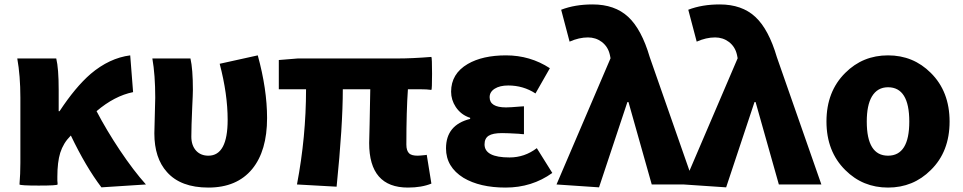

<svg xmlns="http://www.w3.org/2000/svg" viewBox="-20 -833 4347 867"><path d="M438 13Q368 -79 300 -221L298 -219Q266 -187 252 -143Q239 -101 239 -35V-17Q239 -13 240 -6Q240 -2 240 0Q239 5 155 5Q71 5 68 0Q72 -48 72 -98V-196V-392Q72 -491 58 -569H234Q245 -524 245 -427V-331H249Q320 -439 389 -499Q474 -571 568 -583L581 -417Q497 -400 416 -331Q461 -245 521 -155Q584 -61 639 0Z M921 14Q796 14 734 -56Q677 -119 677 -231Q677 -258 679 -311.5Q681 -365 681 -392Q681 -495 668 -569H840Q851 -521 851 -427Q851 -408 848 -349Q844 -259 844 -216Q844 -176 866 -152Q887 -130 921 -130Q1008 -130 1008 -292Q1008 -408 972 -545L1058 -564L1144 -583Q1186 -430 1186 -300Q1186 -152 1119 -70Q1050 14 921 14Z M1822 14Q1647 14 1647 -187Q1647 -201 1649 -270Q1651 -378 1652 -430H1528Q1528 -266 1500 10L1321 0Q1362 -215 1362 -430H1239V-562L1325 -569H1626H1777Q1841 -569 1928 -576Q1931 -571 1931 -500Q1931 -429 1928 -427Q1909 -430 1875 -430H1822Q1815 -333 1815 -180Q1815 -152 1828 -140Q1839 -130 1866 -130Q1875 -130 1903 -133Q1906 -134 1907 -134L1928 -4Q1884 14 1822 14Z M2263 14Q2147 14 2073 -30Q1994 -79 1994 -163Q1994 -269 2103 -296V-301Q2062 -314 2038 -350Q2017 -382 2017 -419Q2017 -500 2092 -544Q2159 -583 2265 -583Q2374 -583 2463 -525L2398 -411Q2343 -447 2275 -447Q2237 -447 2214 -432.5Q2191 -418 2191 -394Q2191 -348 2265 -348Q2284 -348 2330 -352Q2341 -353 2346 -353V-227Q2338 -227 2322 -229Q2271 -232 2247 -232Q2205 -232 2186.5 -220Q2168 -208 2168 -181Q2168 -122 2281 -122Q2349 -122 2404 -164L2474 -52Q2382 14 2263 14Z M2685 13 2493 0 2615 -285 2737 -570 2734 -585Q2726 -622 2697 -644Q2670 -664 2635 -664Q2595 -664 2552 -645L2514 -789Q2576 -813 2656 -813Q2756 -813 2816.5 -757Q2877 -701 2914 -575L3115 0H2923L2818 -372H2813Z M3259 13 3067 0 3189 -285 3311 -570 3308 -585Q3300 -622 3271 -644Q3244 -664 3209 -664Q3169 -664 3126 -645L3088 -789Q3150 -813 3230 -813Q3330 -813 3390.5 -757Q3451 -701 3488 -575L3689 0H3497L3392 -372H3387Z M3990 14Q3876 14 3797 -65Q3712 -149 3712 -284.5Q3712 -420 3797 -504Q3876 -583 3990 -583Q4104 -583 4183 -504Q4268 -420 4268 -284Q4268 -148 4183 -65Q4104 14 3990 14ZM3990 -130Q4086 -130 4086 -284Q4086 -439 3990 -439Q3942 -439 3917 -397Q3894 -358 3894 -284Q3894 -130 3990 -130Z"/></svg>

Font: GenSekiGothic TW H
Style: Regular
Weight: 900
Version: Version 1.501;PS 1;hotconv 16.6.51;makeotf.lib2.5.65220